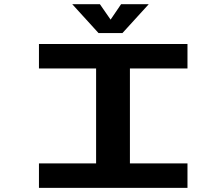

<svg xmlns="http://www.w3.org/2000/svg" viewBox="-20 -914 1090 934"><path d="M703.5 -893.5 575.5 -753H459.5L331.5 -893.5H466L518 -818.5L569 -893.5ZM892 -581H612V-119H892V0H169.5V-119H447.5V-581H169.5V-700H892Z"/></svg>

Font: League Mono Extended SemiBold
Style: Regular
Weight: 600
Width: 9
Designer: Tyler Finck
Foundry: The League of Moveable Type / Tyler Finck
Version: Version 2.210